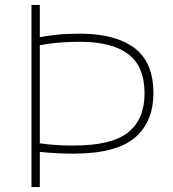

<svg xmlns="http://www.w3.org/2000/svg" viewBox="-20 -761 702 781"><path d="M108 0V-741H142V-610Q175 -616 213.5 -620Q252 -624 305 -624Q449 -624 526.5 -566Q604 -508 604 -382Q604 -264.5 527.8 -200.2Q451.5 -136 278 -136Q242 -136 210.8 -137.8Q179.5 -139.5 142 -143V0ZM278 -169Q435.5 -169 501.8 -223Q568 -277 568 -381Q568 -490.5 501.8 -540.8Q435.5 -591 305 -591Q257 -591 217.5 -587.5Q178 -584 142 -577V-178Q174.5 -173.5 206.8 -171.2Q239 -169 278 -169Z"/></svg>

Font: Encode Sans Exp Th
Style: Regular
Weight: 100
Width: 7
Designer: Multiple Designers
Foundry: Impallari Type
Version: Version 3.002; ttfautohint (v1.8.3) -l 8 -r 50 -G 200 -x 14 